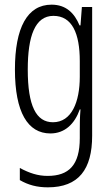

<svg xmlns="http://www.w3.org/2000/svg" viewBox="-20 -562 482 823"><path d="M201 -542C97 -542 44 -443 44 -264C44 -81 99 10 196 10C258 10 300 -31 322 -93H325C322 -57 322 -28 322 -2V30C322 146 275 192 184 192C142 192 106 180 65 158V210C101 231 139 241 185 241C317 241 375 164 375 20V-532H331L325 -453H321C299 -506 263 -542 201 -542ZM209 -494C289 -494 322 -419 322 -300V-233C322 -125 287 -38 207 -38C135 -38 99 -108 99 -264C99 -407 130 -494 209 -494Z"/></svg>

Font: Noto Sans Kannada ExtraCondensed Light
Style: Regular
Weight: 300
Width: 2
Designer: Jelle Bosma - Monotype Design Team
Foundry: Monotype Imaging Inc.
Version: Version 2.005